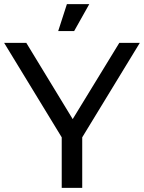

<svg xmlns="http://www.w3.org/2000/svg" viewBox="-24 -907 695 927"><path d="M274 0V-244L-4 -700H103L327 -332L552 -700H651L373 -244V0ZM257 -757 299 -887H407L334 -757Z"/></svg>

Font: Montserrat Z Med
Style: Regular
Weight: 500
Designer: Julieta Ulanovsky
Foundry: Julieta Ulanovsky
Version: Version 8.000